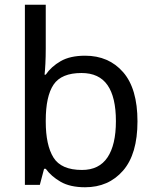

<svg xmlns="http://www.w3.org/2000/svg" viewBox="-20 -780 655 810"><path d="M173 -575Q173 -541 171.5 -511.5Q170 -482 168 -465H173Q196 -499 236 -522Q276 -545 339 -545Q439 -545 499.5 -475.5Q560 -406 560 -268Q560 -130 499 -60Q438 10 339 10Q276 10 236 -13Q196 -36 173 -68H166L148 0H85V-760H173ZM324 -472Q239 -472 206 -423Q173 -374 173 -271V-267Q173 -168 205.5 -115.5Q238 -63 326 -63Q398 -63 433.5 -116Q469 -169 469 -269Q469 -370 433.5 -421Q398 -472 324 -472Z"/></svg>

Font: Noto Sans Tai Tham
Style: Regular
Weight: 400
Designer: Monotype Design Team 2013. Revised by David WIlliams 2020
Foundry: Monotype Imaging Inc.
Version: Version 2.002